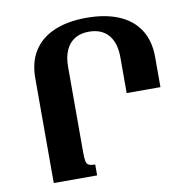

<svg xmlns="http://www.w3.org/2000/svg" viewBox="-81 -804 882 885"><g transform="rotate(-10 360.5 -362.0)"><path d="M380 -724Q469 -724 532 -697Q595 -670 628 -618Q661 -566 661 -491V-350H503V-516Q503 -586 471 -622.5Q439 -659 380 -659Q341 -659 314 -642.5Q287 -626 272.5 -594Q258 -562 258 -516V-114Q258 -88 261 -74Q264 -60 274 -55.5Q284 -51 303 -51V0H100V-491Q100 -566 133 -618Q166 -670 229 -697Q292 -724 380 -724Z"/></g></svg>

Font: Noto Serif Armenian
Style: Bold
Weight: 700
Version: Version 2.007